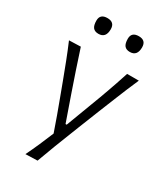

<svg xmlns="http://www.w3.org/2000/svg" viewBox="-221 -811 956 1101"><g transform="rotate(30 257.5 -260.5)"><path d="M136 194.5Q158 149.5 178.2 103.2Q198.5 57 217 11.5Q200 -38 181.8 -88.5Q163.5 -139 145.5 -187L112 -277Q92 -330.5 70.5 -386.2Q49 -442 26 -495.5L103 -498Q124.5 -431 146.2 -367Q168 -303 191 -236L249 -70H256.5L319.5 -237Q344.5 -302 367.2 -366.2Q390 -430.5 411 -495.5H488.5Q470.5 -455 455 -417.5Q439.5 -380 421.5 -335.5Q403.5 -291 378.5 -229L323 -89.5Q285 5.5 259.8 71.8Q234.5 138 215 192ZM361 -612Q337 -612 325.2 -626.2Q313.5 -640.5 313.5 -672.5Q313.5 -716.5 362 -716.5Q409.5 -716.5 409.5 -670Q409.5 -612 361 -612ZM153 -612Q129 -612 117.2 -626.2Q105.5 -640.5 105.5 -672.5Q105.5 -716.5 154 -716.5Q202 -716.5 202 -670Q202 -612 153 -612Z"/></g></svg>

Font: Commissioner Flair Light
Style: Regular
Weight: 300
Designer: Kostas Bartsokas
Foundry: Kostas Bartsokas
Version: Version 1.000; ttfautohint (v1.8.3)